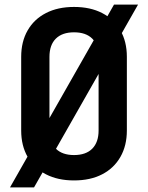

<svg xmlns="http://www.w3.org/2000/svg" viewBox="-20 -770 640 830"><path d="M23.3 40 472.8 -750H576.7L127.2 40ZM300 10Q229.9 10 178.6 -16.5Q127.3 -42.9 99.5 -91.6Q71.6 -140.3 71.6 -205.9V-524.1Q71.6 -590.1 99.5 -638.6Q127.3 -687.1 178.6 -713.5Q229.9 -740 300 -740Q370.7 -740 421.7 -713.5Q472.7 -687.1 500.5 -638.6Q528.4 -590.1 528.4 -524.6V-205.9Q528.4 -140.3 500.5 -91.6Q472.7 -42.9 421.7 -16.5Q370.7 10 300 10ZM300 -99.7Q351.4 -99.7 378.8 -127.3Q406.2 -155 406.2 -205.9V-524.1Q406.2 -575.6 378.8 -603Q351.4 -630.3 300 -630.3Q249 -630.3 221.4 -603Q193.8 -575.6 193.8 -524.1V-205.9Q193.8 -155 221.4 -127.3Q249 -99.7 300 -99.7Z"/></svg>

Font: Atlassian Mono
Style: Regular
Weight: 400
Monospace: yes
Designer: Philipp Nurullin, Konstantin Bulenkov
Foundry: Modifications by Atlassian Pty Ltd, manufactured by JetBrains
Version: Version 2.304